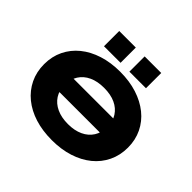

<svg xmlns="http://www.w3.org/2000/svg" viewBox="-210 -1179 1442 1442"><g transform="rotate(45 510.5 -458.0)"><path d="M185 -285V-431H825V-285ZM511 11Q411 11 330 -14.5Q249 -40 190 -88Q131 -136 98.5 -203Q66 -270 66 -352Q66 -434 98.5 -501Q131 -568 190 -616Q249 -664 330.5 -690Q412 -716 511 -716Q610 -716 691 -690Q772 -664 831 -616.5Q890 -569 922.5 -502Q955 -435 955 -354Q955 -272 922.5 -204.5Q890 -137 831 -89Q772 -41 691 -15Q610 11 511 11ZM511 -160Q580 -160 630.5 -183.5Q681 -207 708.5 -250.5Q736 -294 736 -353Q736 -413 708.5 -456Q681 -499 631 -522Q581 -545 511 -545Q441 -545 390.5 -521.5Q340 -498 312.5 -454.5Q285 -411 285 -352Q285 -292 312.5 -249.5Q340 -207 390.5 -183.5Q441 -160 511 -160ZM559 -765V-927H735V-765ZM289 -765V-927H465V-765Z"/></g></svg>

Font: Nunito Sans 10pt Expanded Black
Style: Regular
Weight: 900
Width: 7
Designer: Vernon Adams
Foundry: Vernon Adams
Version: Version 3.101;gftools[0.9.27]